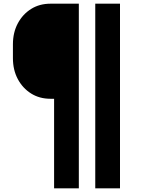

<svg xmlns="http://www.w3.org/2000/svg" viewBox="-20 -820 790 1040"><path d="M630 -800V200H496V-800ZM50 -505V-580Q50 -644 76.5 -693.5Q103 -743 148.5 -771.5Q194 -800 253 -800H407V200H273V-285H253Q194 -285 148.5 -313.5Q103 -342 76.5 -391.5Q50 -441 50 -505Z"/></svg>

Font: Martian Mono SemiExpanded
Style: Bold
Weight: 700
Width: 6
Designer: Roman Shamin
Foundry: Evil Martians
Version: Version 1.000